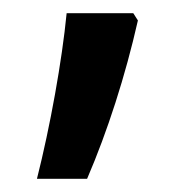

<svg xmlns="http://www.w3.org/2000/svg" viewBox="-20 -139 286 291"><path d="M189 -108 182 -119H81C74 -47 56 53 36 132H112C143 60 170 -24 189 -108Z"/></svg>

Font: Noto Sans Armenian Condensed Medium
Style: Regular
Weight: 500
Width: 3
Designer: Monotype Design Team
Foundry: Monotype Imaging Inc.
Version: Version 2.008